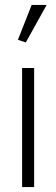

<svg xmlns="http://www.w3.org/2000/svg" viewBox="-20 -762 229 782"><path d="M119 0V-485H70V0ZM85 -589 170 -742H109L53 -600Z"/></svg>

Font: Catamaran Thin Thin
Style: Regular
Weight: 250
Version: Version 2.000